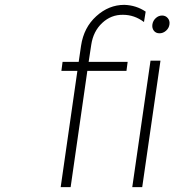

<svg xmlns="http://www.w3.org/2000/svg" viewBox="-20 -771 719 791"><path d="M230 0 298.8 -479H232.9L237.8 -516.1H304.2L314 -583Q325.2 -657.7 376.7 -704.3Q428.2 -751 492.2 -751Q541 -749.5 580.1 -723.1L573.2 -680.2Q533.7 -710 486.8 -710Q438 -710.9 401.1 -676.5Q364.3 -642.1 356 -586.9L345.2 -516.1H505.9L501 -479H339.8L271 0ZM524.9 0 600.1 -521H641.1L565.9 0ZM607.9 -670.9Q610.4 -686 621.8 -696.5Q633.3 -707 647.9 -707Q662.1 -707 671.1 -696.5Q680.2 -686 678.2 -670.9Q676.3 -655.3 664.1 -644.5Q651.9 -633.8 637.2 -633.8Q622.1 -633.8 613.8 -644.5Q605.5 -655.3 607.9 -670.9Z"/></svg>

Font: Trueno UltraLight
Style: Italic
Weight: 250
Designer: Julieta Ulanovsky
Foundry: Julieta Ulanovsky
Version: Version 3.001b | FøM Fix